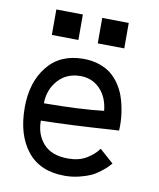

<svg xmlns="http://www.w3.org/2000/svg" viewBox="-79 -748 676 816"><g transform="rotate(10 259.0 -340.0)"><path d="M98.1 -685.1 212.9 -683.6V-573.7L98.1 -575.2ZM296.4 -683.6 411.1 -682.1V-572.3L296.4 -573.7ZM115.2 -283.2Q271 -284.2 373 -295.9Q367.2 -354.5 333.3 -389.4Q299.3 -424.3 249 -424.3Q189 -424.3 152.3 -383.1Q115.7 -341.8 115.2 -283.2ZM248.5 -498.5Q286.6 -498.5 317.6 -487.8Q348.6 -477.1 369.1 -460.4Q389.6 -443.8 405.3 -420.2Q420.9 -396.5 429.2 -373.8Q437.5 -351.1 442.6 -325.2Q447.8 -299.3 449.2 -281.2Q450.7 -263.2 450.7 -245.6Q450.7 -228.5 450.2 -224.6Q231.9 -210 115.2 -208.5Q115.2 -147.9 150.6 -108.9Q186 -69.8 256.8 -69.8Q303.7 -69.8 335.9 -89.4Q368.2 -108.9 386.7 -134.8L446.8 -81.5Q436 -69.8 429.9 -63.5Q423.8 -57.1 404.5 -42.2Q385.3 -27.3 366.7 -18.8Q348.1 -10.3 317.9 -2.7Q287.6 4.9 254.9 4.9Q148.9 4.9 93.5 -64.5Q38.1 -133.8 38.1 -252Q38.1 -360.8 93.3 -429.7Q148.4 -498.5 248.5 -498.5Z"/></g></svg>

Font: FantasqueSansM Nerd Font
Style: Regular
Weight: 400
Monospace: yes
Designer: Jany Belluz
Version: Version 1.8.0 ; ttfautohint (v1.8.2);Nerd Fonts 3.4.0